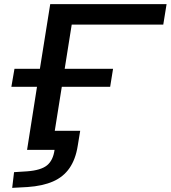

<svg xmlns="http://www.w3.org/2000/svg" viewBox="-20 -725 826 929"><path d="M39 184 48 108 111 104Q178 99 207.5 75Q237 51 244 0H111L159 -305H35L50 -392H173L223 -705H786L770 -606H327L293 -392H527L513 -305H279L245 -92H368L356 -19Q346 45 316.5 88Q287 131 236.5 153Q186 175 113 180Z"/></svg>

Font: Nunito Sans 10pt Expanded SemiBold
Style: Italic
Weight: 600
Width: 7
Italic angle: -9°
Designer: Vernon Adams
Foundry: Vernon Adams
Version: Version 3.101;gftools[0.9.27]